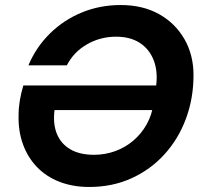

<svg xmlns="http://www.w3.org/2000/svg" viewBox="-20 -732 809 764"><path d="M335 12Q270 12 217 -8.5Q164 -29 127 -67.5Q90 -106 71 -159Q52 -212 54 -276Q54 -303 59 -333Q64 -363 73 -392H624L607 -294H197Q190 -239 206.5 -199Q223 -159 260.5 -137.5Q298 -116 354 -116Q398 -116 438 -130.5Q478 -145 510 -172Q542 -199 563.5 -237Q585 -275 591 -322L601 -388Q609 -448 591.5 -492.5Q574 -537 536 -561.5Q498 -586 442 -586Q379 -586 326 -555.5Q273 -525 246 -472H93Q124 -545 179 -599Q234 -653 306 -682.5Q378 -712 460 -712Q548 -712 612.5 -676Q677 -640 713.5 -577Q750 -514 750 -433Q750 -341 720 -260Q690 -179 634.5 -118Q579 -57 503 -22.5Q427 12 335 12Z"/></svg>

Font: DM Sans 24pt ExtraBold
Style: Italic
Weight: 800
Italic angle: -10°
Designer: Colophon Foundry, Jonny Pinhorn
Foundry: Colophon Foundry
Version: Version 4.004;gftools[0.9.30]